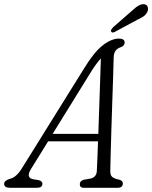

<svg xmlns="http://www.w3.org/2000/svg" viewBox="-58 -888 721 908"><path d="M87.5 -87Q64 -48 98 -40.5L125.5 -36Q143 -31 142.5 -19Q142.5 0 117.5 0H-11Q-38.5 0 -38.5 -19Q-38 -34 -11 -42.5Q18.5 -48.5 45.5 -92L340 -565Q386 -640.5 427.2 -673Q468.5 -705.5 504.5 -705.5Q531.5 -705.5 531.5 -686.5Q531.5 -671.5 512.5 -664.5Q497 -659.5 488.5 -648Q480 -636.5 479.5 -614Q478.5 -573.5 476.8 -517.8Q475 -462 472.8 -400Q470.5 -338 468.8 -277Q467 -216 465.5 -164Q464 -112 463.5 -77.5Q463.5 -60 472.2 -51.8Q481 -43.5 508 -37.5Q523 -33 523 -20Q522 0 499.5 0H337.5Q318.5 0 319.5 -18Q319.5 -31.5 336.5 -37.5L372 -44Q399.5 -51.5 400 -81.5Q401.5 -107 402.8 -142.5Q404 -178 405.5 -219.5H169.5ZM368 -541 191 -255H407Q409 -314.5 411.2 -378.8Q413.5 -443 415.5 -503.5Q417.5 -564 419 -612Q407.5 -599 394.2 -581Q381 -563 368 -541ZM566 -837Q604 -873.5 627 -867.5Q638.5 -864.5 641.2 -853Q644 -841.5 638 -830Q630.5 -816.5 619.2 -809.5Q608 -802.5 590.5 -794L483.5 -736.5Q471.5 -731 467.5 -739Q465.5 -743.5 468.5 -748.5Q471.5 -753.5 476 -758.5Z"/></svg>

Font: Fraunces 144pt SuperSoft Light
Style: Italic
Weight: 300
Italic angle: -16°
Version: Version 1.000;[b76b70a41]